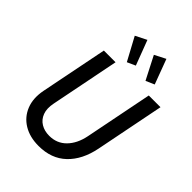

<svg xmlns="http://www.w3.org/2000/svg" viewBox="-272 -1093 1229 1229"><g transform="rotate(45 342.5 -478.5)"><path d="M308.6 7.8Q228.5 7.8 171.9 -26.6Q115.2 -61 90.6 -122.8Q65.9 -184.6 82 -265.6L172.4 -719.7H278.3L185.5 -252.9Q174.8 -199.7 188.7 -162.6Q202.6 -125.5 234.9 -106Q267.1 -86.4 311 -86.4Q379.9 -86.4 425.8 -133.1Q471.7 -179.7 487.8 -259.8L579.1 -719.7H685.1L592.3 -252Q567.9 -129.4 495.8 -60.8Q423.8 7.8 308.6 7.8ZM329.1 -771 245.1 -926.8 321.3 -965.3 385.3 -796.4ZM498 -771 418 -926.8 493.2 -965.3 556.2 -796.4Z"/></g></svg>

Font: Reddit Sans Medium
Style: Italic
Weight: 500
Italic angle: -11.25°
Designer: Stephen Hutchings
Version: Version 1.013